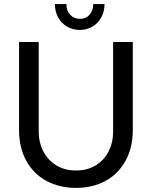

<svg xmlns="http://www.w3.org/2000/svg" viewBox="-20 -905 741 937"><path d="M351 12Q270 12 207 -22Q144 -56 108.5 -120Q73 -184 73 -271V-700H169V-261Q169 -210 191 -167Q213 -124 254 -98.5Q295 -73 351 -73Q407 -73 448 -98.5Q489 -124 510.5 -167Q532 -210 532 -261V-700H628V-271Q628 -184 592.5 -120Q557 -56 494.5 -22Q432 12 351 12ZM370 -759Q335 -759 307.5 -775Q280 -791 264 -819.5Q248 -848 248 -885H304Q304 -853 322.5 -833Q341 -813 370 -813Q399 -813 417 -833Q435 -853 435 -885H490Q490 -848 474 -819.5Q458 -791 431 -775Q404 -759 370 -759Z"/></svg>

Font: MuseoModerno Thin
Style: Regular
Weight: 400
Version: Version 1.003